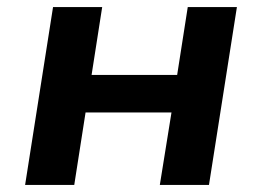

<svg xmlns="http://www.w3.org/2000/svg" viewBox="-20 -523 741 543"><path d="M51 0 130 -503H269L239 -311H481L511 -503H650L571 0H432L465 -205H222L190 0Z"/></svg>

Font: Nunito Sans 6pt
Style: Bold Italic
Weight: 700
Italic angle: -9°
Version: Version 3.101;gftools[0.9.27]